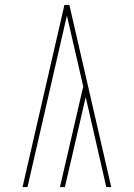

<svg xmlns="http://www.w3.org/2000/svg" viewBox="-20 -755 540 775"><path d="M429 0H409L326 -363L242 0H222L316 -406L250 -692L91 0H71L240 -735H260Z"/></svg>

Font: Iosevka Curly Thin
Style: Regular
Weight: 100
Monospace: yes
Designer: Belleve Invis
Foundry: Belleve Invis
Version: Version 22.1.2; ttfautohint (v1.8.4)